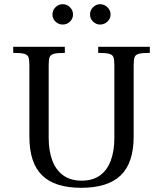

<svg xmlns="http://www.w3.org/2000/svg" viewBox="-20 -883 774 915"><path d="M367 12Q241 12 180.5 -47.5Q120 -107 120 -232V-571Q120 -597 116 -609.5Q112 -622 96 -626.5Q80 -631 43 -631V-660H289V-631Q253 -631 236.5 -626.5Q220 -622 216 -609.5Q212 -597 212 -571V-226Q212 -165 229 -119Q246 -73 281 -47.5Q316 -22 369 -22Q422 -22 456.5 -47Q491 -72 508 -118Q525 -164 525 -226V-571Q525 -597 521 -609.5Q517 -622 500.5 -626.5Q484 -631 448 -631V-660H694V-631Q657 -631 641 -626.5Q625 -622 621 -609.5Q617 -597 617 -571V-232Q617 -107 555.5 -47.5Q494 12 367 12ZM457 -766Q438 -766 423.5 -780Q409 -794 409 -814Q409 -834 423.5 -848.5Q438 -863 457 -863Q477 -863 492 -848.5Q507 -834 507 -814Q507 -794 492 -780Q477 -766 457 -766ZM279 -766Q259 -766 244.5 -780Q230 -794 230 -814Q230 -834 244.5 -848.5Q259 -863 279 -863Q299 -863 313.5 -848.5Q328 -834 328 -814Q328 -794 313.5 -780Q299 -766 279 -766Z"/></svg>

Font: Frank Ruhl Libre
Style: Regular
Weight: 400
Designer: Yanek Iontef
Foundry: Fontef
Version: Version 6.004